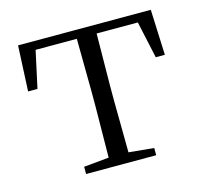

<svg xmlns="http://www.w3.org/2000/svg" viewBox="-81 -603 741 693"><g transform="rotate(-15 289.5 -256.0)"><path d="M252 0H421V-27L327 -36L325 -227V-285L327 -480H481L511 -342H545L538 -512H42L34 -342H69L99 -480H253L255 -285V-227L253 -36L159 -27V0Z"/></g></svg>

Font: Noto Serif TC Light
Style: Regular
Weight: 300
Designer: Ryoko NISHIZUKA 西塚涼子 (kana & ideographs); Frank Grießhammer (Latin, Greek & Cyrillic); Wenlong ZHANG 张文龙 (bopomofo); San
Foundry: Adobe
Version: Version 2.001;hotconv 1.1.0;makeotfexe 2.6.0